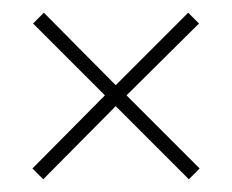

<svg xmlns="http://www.w3.org/2000/svg" viewBox="-20 -465 365 302"><path d="M276 -445 293 -428 179 -315 294 -200 277 -183 162 -298 48 -183 31 -200 145 -315 32 -428 49 -445 162 -331Z"/></svg>

Font: Moniqa SemBd Heading
Style: Regular
Weight: 600
Designer: Rajesh Rajput
Foundry: Rajesh Rajput
Version: Version 1.000